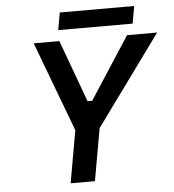

<svg xmlns="http://www.w3.org/2000/svg" viewBox="-59 -938 897 992"><g transform="rotate(-5 390.0 -442.0)"><path d="M272 -794 288 -884H674L658 -794ZM267 0 315 -271 140 -737H273L391 -415H415L624 -737H780L441 -271L393 0Z"/></g></svg>

Font: Tomorrow Medium
Style: Italic
Weight: 500
Italic angle: -10°
Designer: Tony de Marco, Monica Rizzolli
Foundry: Just in Type
Version: Version 2.002